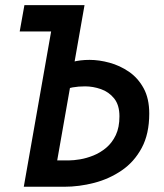

<svg xmlns="http://www.w3.org/2000/svg" viewBox="-20 -713 626 733"><path d="M70.8 0 192.9 -693.4H302.7L180.7 0ZM55.2 -592.8 73.2 -693.4H240.7L223.1 -592.8ZM224.6 0H87.9L105.5 -100.6H242.7Q260.7 -100.6 285.6 -104.7Q310.5 -108.9 336.7 -119.4Q362.8 -129.9 385.5 -148.9Q408.2 -168 422.1 -197.3Q436 -226.6 436 -269Q436 -312 415.8 -337.2Q395.5 -362.3 365.2 -372.8Q335 -383.3 304.7 -383.3Q253.9 -383.3 216.8 -367.7Q179.7 -352.1 140.1 -326.2L157.2 -427.2Q181.6 -442.9 205.3 -455.8Q229 -468.8 257.3 -476.6Q285.6 -484.4 322.3 -484.4Q358.4 -484.4 397.9 -473.6Q437.5 -462.9 472.2 -439.2Q506.8 -415.5 528.3 -376.2Q549.8 -336.9 549.8 -279.3Q549.8 -201.7 521 -148.2Q492.2 -94.7 444.6 -62.3Q397 -29.8 339.6 -14.9Q282.2 0 224.6 0Z"/></svg>

Font: Cascadia Mono Medium
Style: Italic
Weight: 500
Italic angle: -10°
Monospace: yes
Designer: Aaron Bell
Foundry: Saja Typeworks
Version: Version 2407.024